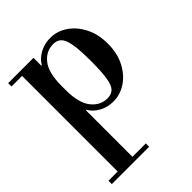

<svg xmlns="http://www.w3.org/2000/svg" viewBox="-218 -581 1014 1014"><g transform="rotate(-45 289.0 -74.0)"><path d="M335 12Q289 12 254 -8Q219 -28 202 -58H178L198 -210Q198 -113 234 -67.5Q270 -22 324 -22Q352 -22 369 -38Q386 -54 393.5 -98Q401 -142 401 -224Q401 -307 393 -351Q385 -395 368 -411.5Q351 -428 323 -428Q269 -428 233.5 -383Q198 -338 198 -240L178 -392H202Q219 -422 254.5 -442Q290 -462 336 -462Q386 -462 430 -432.5Q474 -403 501.5 -349.5Q529 -296 529 -225Q529 -154 501.5 -100.5Q474 -47 429.5 -17.5Q385 12 335 12ZM19 314V289H298V314ZM88 299V-434H198V299ZM9 -425V-450H198V-425Z"/></g></svg>

Font: Libre Bodoni
Style: Regular
Weight: 400
Designer: Pablo Impallari, Rodrigo Fuenzalida
Foundry: Impallari Type
Version: Version 2.005;gftools[0.9.23]